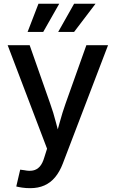

<svg xmlns="http://www.w3.org/2000/svg" viewBox="-20 -775 604 1002"><path d="M64.9 198.2 85.4 110.4 107.4 113.3Q132.3 118.7 152.3 114.7Q172.4 110.8 187.3 94.5Q202.1 78.1 211.4 45.9L225.6 1L20 -539.1H134.8L241.7 -234.9Q259.3 -186 271.5 -137.5Q283.7 -88.9 297.4 -40.5H265.1Q278.8 -88.9 292 -137.7Q305.2 -186.5 322.3 -234.9L430.7 -539.1H543.9L307.6 79.1Q291.5 121.1 267.8 149.7Q244.1 178.2 211.9 192.6Q179.7 207 137.7 207Q114.7 207 95.5 204.1Q76.2 201.2 64.9 198.2ZM205.6 -608.4H124L180.7 -755.4H289.1ZM366.7 -608.4H283.7L366.7 -755.4H478.5Z"/></svg>

Font: Inter 18pt Medium
Style: Regular
Weight: 500
Designer: Rasmus Andersson
Foundry: rsms
Version: Version 4.001;git-66647c0bb